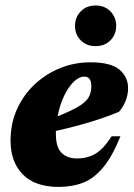

<svg xmlns="http://www.w3.org/2000/svg" viewBox="-20 -684 501 718"><path d="M430.5 -174.5Q400.5 -100 366.5 -58.8Q332.5 -17.5 291.8 -1.2Q251 15 199.5 15Q111.5 15 65.5 -31.5Q19.5 -78 19.5 -157.5Q19.5 -223.5 44.2 -277.2Q69 -331 111.2 -370Q153.5 -409 206.8 -430Q260 -451 317.5 -451Q394.5 -451 426.8 -423.5Q459 -396 459 -354.5Q459 -330 449.8 -306.8Q440.5 -283.5 425 -266Q376.5 -245.5 314.8 -227Q253 -208.5 189 -194.5Q189 -188.5 189 -182.5Q189 -133.5 210.2 -112.5Q231.5 -91.5 267.5 -91.5Q307.5 -91.5 337.5 -109.5Q367.5 -127.5 397.5 -174.5ZM295.5 -397.5Q275.5 -397.5 255.5 -378Q235.5 -358.5 219.5 -325Q203.5 -291.5 195.5 -249Q248 -270 275.2 -286.8Q302.5 -303.5 312 -321Q321.5 -338.5 321.5 -362Q321.5 -397.5 295.5 -397.5ZM337.5 -511.5Q303.5 -511.5 282 -533.2Q260.5 -555 260.5 -587Q260.5 -619.5 282 -641.5Q303.5 -663.5 337.5 -663.5Q371.5 -663.5 393 -641.5Q414.5 -619.5 414.5 -587Q414.5 -555 393 -533.2Q371.5 -511.5 337.5 -511.5Z"/></svg>

Font: Newsreader Text ExtraBold
Style: Italic
Weight: 800
Italic angle: -17°
Designer: Hugues Gentile
Foundry: Production Type
Version: Version 1.001